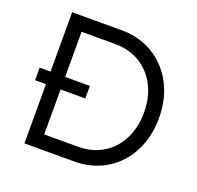

<svg xmlns="http://www.w3.org/2000/svg" viewBox="-123 -832 989 963"><g transform="rotate(20 371.5 -350.0)"><path d="M45 -316V-383H313V-316ZM103 0V-700H367Q439 -700 498.5 -674.5Q558 -649 602 -602Q646 -555 670 -491Q694 -427 694 -350Q694 -273 670 -208.5Q646 -144 602.5 -97.5Q559 -51 499 -25.5Q439 0 367 0ZM181 -62 172 -76H362Q417 -76 463.5 -95.5Q510 -115 543.5 -151.5Q577 -188 595.5 -238Q614 -288 614 -350Q614 -412 595.5 -462Q577 -512 543 -548.5Q509 -585 463 -604.5Q417 -624 362 -624H169L181 -636Z"/></g></svg>

Font: Our Lexend Light
Style: Regular
Weight: 300
Designer: Bonnie Shaver-Troup, Thomas Jockin
Foundry: Lexend
Version: Version 1.007